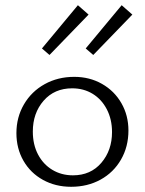

<svg xmlns="http://www.w3.org/2000/svg" viewBox="-20 -713 557 737"><path d="M141 -527 279 -693 320 -657 170 -502ZM309 -527 447 -693 488 -657 338 -502ZM43 -202Q43 -263 72 -312.5Q101 -362 151.5 -390Q202 -418 265 -418Q324 -418 371.5 -391Q419 -364 446 -317Q473 -270 473 -212Q473 -150 444.5 -100.5Q416 -51 366 -23.5Q316 4 253 4Q193 4 145 -22.5Q97 -49 70 -96Q43 -143 43 -202ZM410 -206Q410 -255 390 -293.5Q370 -332 335.5 -353Q301 -374 257 -374Q189 -374 147.5 -326.5Q106 -279 106 -208Q106 -158 126 -120Q146 -82 181 -61Q216 -40 260 -40Q328 -40 369 -88Q410 -136 410 -206Z"/></svg>

Font: Isabella Sans
Style: Regular
Weight: 400
Designer: Original fonts by Christian Thalmann (Catharsis Fonts), Modifications by Cristiano Sobral
Version: Version 0.002;July 12, 2020;FontCreator 13.0.0.2655 64-bit; 